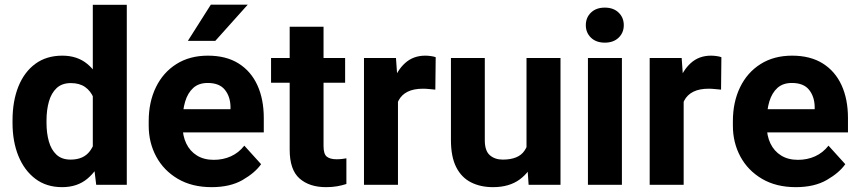

<svg xmlns="http://www.w3.org/2000/svg" viewBox="-20 -770 3579 800"><path d="M366.7 -116.2V-750H508.3V0H380.9ZM32.2 -257.8V-268.1Q32.2 -348.6 56.6 -409.4Q81.1 -470.2 127.4 -504.2Q173.8 -538.1 239.7 -538.1Q302.2 -538.1 344 -503.4Q385.7 -468.7 409.9 -408Q434.1 -347.2 443.4 -269.5V-252.4Q434.1 -178.7 409.9 -119.4Q385.7 -60.1 343.7 -25.1Q301.8 9.8 238.8 9.8Q173.3 9.8 127.2 -25.1Q81.1 -60.1 56.6 -120.4Q32.2 -180.7 32.2 -257.8ZM173.8 -268.1V-257.8Q173.8 -215.3 183.6 -180.7Q193.4 -146 215.3 -125.5Q237.3 -105 274.4 -105Q328.1 -105 354.5 -140.4Q380.9 -175.8 384.8 -231.9V-290Q382.8 -331.1 370.4 -361.1Q357.9 -391.1 334.5 -407.5Q311 -423.8 275.4 -423.8Q238.3 -423.8 216.1 -403.1Q193.8 -382.3 183.8 -346.9Q173.8 -311.5 173.8 -268.1Z M861.8 9.8Q779.8 9.8 720.9 -24.9Q662.1 -59.6 630.9 -117.7Q599.6 -175.8 599.6 -246.1V-265.1Q599.6 -344.7 629.6 -406.5Q659.7 -468.3 715.1 -503.2Q770.5 -538.1 846.2 -538.1Q922.4 -538.1 974.1 -505.6Q1025.9 -473.1 1052.5 -414.8Q1079.1 -356.4 1079.1 -278.3V-218.3H660.2V-314.9H940.4V-325.7Q939.5 -368.2 916.7 -396.2Q894 -424.3 845.2 -424.3Q808.1 -424.3 785.2 -403.6Q762.2 -382.8 751.5 -346.9Q740.7 -311 740.7 -265.1V-246.1Q740.7 -204.1 756.1 -172.1Q771.5 -140.1 800.5 -122.1Q829.6 -104 870.6 -104Q909.7 -104 942.1 -118.7Q974.6 -133.3 998 -163.1L1067.9 -85.9Q1042.5 -49.8 990.7 -20Q939 9.8 861.8 9.8ZM762.7 -599.6 858.4 -750.5H1012.2L877 -599.6Z M1418 -528.3V-425.3H1109.4V-528.3ZM1187 -658.7H1328.1V-161.1Q1328.1 -127.9 1341.8 -117.2Q1355.5 -106.4 1382.3 -106.4Q1395 -106.4 1405.5 -107.7Q1416 -108.9 1423.3 -110.4V-3.4Q1405.8 2.4 1385 6.1Q1364.3 9.8 1338.4 9.8Q1269 9.8 1228 -26.4Q1187 -62.5 1187 -146.5Z M1638.2 -410.6V0H1496.6V-528.3H1629.9ZM1795.4 -531.7 1793.9 -396.5Q1783.2 -397.5 1768.8 -398.9Q1754.4 -400.4 1742.7 -400.4Q1703.6 -400.4 1678.2 -387.7Q1652.8 -375 1640.4 -350.6Q1627.9 -326.2 1626.5 -291L1598.1 -300.8Q1598.1 -369.1 1616 -422.9Q1633.8 -476.6 1668 -507.3Q1702.1 -538.1 1752 -538.1Q1762.7 -538.1 1775.1 -536.4Q1787.6 -534.7 1795.4 -531.7Z M2173.8 -126.5V-528.3H2315.4V0H2182.6ZM2190.4 -235.8 2231.9 -236.8Q2231.9 -166 2210.4 -110.1Q2189 -54.2 2145.3 -22.2Q2101.6 9.8 2034.2 9.8Q1981.9 9.8 1942.4 -10.3Q1902.8 -30.3 1880.9 -73.5Q1858.9 -116.7 1858.9 -186.5V-528.3H2000V-185.5Q2000 -141.6 2021 -123.3Q2042 -105 2074.7 -105Q2140.6 -105 2165.5 -142.3Q2190.4 -179.7 2190.4 -235.8Z M2571.3 -528.3V0H2429.7V-528.3ZM2420.9 -665Q2420.9 -696.8 2442.4 -717.5Q2463.9 -738.3 2500 -738.3Q2536.1 -738.3 2557.6 -717.5Q2579.1 -696.8 2579.1 -665Q2579.1 -633.8 2557.6 -613Q2536.1 -592.3 2500 -592.3Q2463.9 -592.3 2442.4 -613Q2420.9 -633.8 2420.9 -665Z M2828.6 -410.6V0H2687V-528.3H2820.3ZM2985.8 -531.7 2984.4 -396.5Q2973.6 -397.5 2959.2 -398.9Q2944.8 -400.4 2933.1 -400.4Q2894 -400.4 2868.7 -387.7Q2843.3 -375 2830.8 -350.6Q2818.4 -326.2 2816.9 -291L2788.6 -300.8Q2788.6 -369.1 2806.4 -422.9Q2824.2 -476.6 2858.4 -507.3Q2892.6 -538.1 2942.4 -538.1Q2953.1 -538.1 2965.6 -536.4Q2978 -534.7 2985.8 -531.7Z M3295.9 9.8Q3213.9 9.8 3155 -24.9Q3096.2 -59.6 3064.9 -117.7Q3033.7 -175.8 3033.7 -246.1V-265.1Q3033.7 -344.7 3063.7 -406.5Q3093.7 -468.3 3149.2 -503.2Q3204.6 -538.1 3280.3 -538.1Q3356.4 -538.1 3408.2 -505.6Q3460 -473.1 3486.6 -414.8Q3513.2 -356.4 3513.2 -278.3V-218.3H3094.2V-314.9H3374.5V-325.7Q3373.5 -368.2 3350.8 -396.2Q3328.1 -424.3 3279.3 -424.3Q3242.2 -424.3 3219.2 -403.6Q3196.3 -382.8 3185.5 -346.9Q3174.8 -311 3174.8 -265.1V-246.1Q3174.8 -204.1 3190.2 -172.1Q3205.6 -140.1 3234.6 -122.1Q3263.7 -104 3304.7 -104Q3343.8 -104 3376.2 -118.7Q3408.7 -133.3 3432.1 -163.1L3502 -85.9Q3476.6 -49.8 3424.8 -20Q3373 9.8 3295.9 9.8Z"/></svg>

Font: RobotoDEMO
Style: Regular
Weight: 400
Designer: Christian Robertson
Foundry: Google
Version: Version 2.136